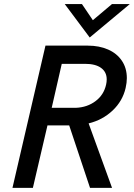

<svg xmlns="http://www.w3.org/2000/svg" viewBox="-20 -911 650 932"><path d="M200.7 -689.5H406.7Q461.4 -689.5 504.4 -670.7Q547.4 -651.9 571.5 -616.2Q595.7 -580.6 595.7 -531.7Q595.7 -509.8 589.8 -483.9Q575.2 -420.4 526.6 -374.5Q478 -328.6 410.2 -312L523.9 1H417L315.9 -302.2H210.4L139.6 1H40.5ZM349.1 -387.7Q403.8 -390.1 443.8 -420.2Q483.9 -450.2 495.1 -500.5Q498 -513.7 498 -525.4Q498 -561.5 470.7 -581.3Q443.4 -601.1 393.6 -601.1H279.8L231 -387.7ZM415.5 -729 294.4 -891.1H377.9L430.7 -813L523.4 -891.1H609.9Z"/></svg>

Font: Acari Sans Medium
Style: Italic
Weight: 500
Italic angle: -13°
Designer: Alfredo Marco Pradil and Stefan Peev
Foundry: Hanken Design Co.
Version: Version 1.045